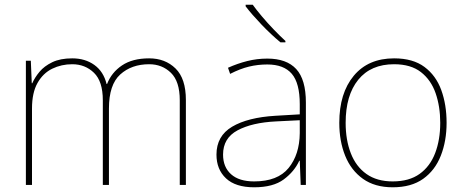

<svg xmlns="http://www.w3.org/2000/svg" viewBox="-20 -786 1978 816"><path d="M614 -538Q682 -538 726 -495Q770 -452 770 -361V0H744V-360Q744 -440 706.5 -476.5Q669 -513 614 -513Q539 -513 491 -469.5Q443 -426 443 -325V0H417V-360Q417 -440 379.5 -476.5Q342 -513 287 -513Q241 -513 202 -494Q163 -475 139.5 -433.5Q116 -392 116 -325V0H90V-528H111L115 -432H117Q128 -457 148 -481Q168 -505 202 -521.5Q236 -538 287 -538Q342 -538 381 -510Q420 -482 433 -429H435Q454 -478 498.5 -508Q543 -538 614 -538Z M1116 -537Q1198 -537 1239 -492.5Q1280 -448 1280 -350V0H1258L1254 -103H1252Q1231 -57 1186 -23.5Q1141 10 1060 10Q981 10 940.5 -28Q900 -66 900 -129Q900 -208 966.5 -247.5Q1033 -287 1151 -294L1254 -300V-343Q1254 -433 1220 -472.5Q1186 -512 1116 -512Q1076 -512 1038.5 -503Q1001 -494 958 -472L949 -498Q989 -516 1030.5 -526.5Q1072 -537 1116 -537ZM1153 -270Q1051 -265 989.5 -232Q928 -199 928 -129Q928 -76 962 -45.5Q996 -15 1060 -15Q1160 -15 1206.5 -72Q1253 -129 1254 -220V-275ZM1054 -766Q1069 -745 1093 -716.5Q1117 -688 1144 -660Q1171 -632 1193 -612V-606H1172Q1132 -639 1091 -682Q1050 -725 1024 -759V-766Z M1878 -264Q1878 -187 1853.5 -124.5Q1829 -62 1778.5 -26Q1728 10 1649 10Q1573 10 1522.5 -26Q1472 -62 1447 -124Q1422 -186 1422 -264Q1422 -390 1483.5 -464Q1545 -538 1655 -538Q1735 -538 1784 -501.5Q1833 -465 1855.5 -403Q1878 -341 1878 -264ZM1449 -264Q1449 -191 1471 -134.5Q1493 -78 1537.5 -46.5Q1582 -15 1649 -15Q1719 -15 1763.5 -47Q1808 -79 1829.5 -135.5Q1851 -192 1851 -264Q1851 -333 1831.5 -389.5Q1812 -446 1769 -479.5Q1726 -513 1655 -513Q1556 -513 1502.5 -447Q1449 -381 1449 -264Z"/></svg>

Font: Noto Sans Lao Looped Thin
Style: Regular
Weight: 100
Designer: Mark Frömberg, Ben Mitchell
Foundry: The Fontpad Ltd
Version: Version 1.002; ttfautohint (v1.8.4.7-5d5b)